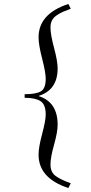

<svg xmlns="http://www.w3.org/2000/svg" viewBox="-20 -750 460 966"><path d="M104 -276Q160 -276 185 -290Q210 -304 210 -354Q210 -385 192 -455Q174 -525 174 -562Q174 -681 324 -730L336 -706Q311 -697 296.5 -690.5Q282 -684 265.5 -673Q249 -662 241.5 -647Q234 -632 234 -612Q234 -576 252 -509Q270 -442 270 -406Q270 -298 176 -268V-266Q270 -236 270 -122Q270 -86 252 -22Q234 42 234 78Q234 116 259.5 135Q285 154 336 172L324 196Q174 147 174 28Q174 -9 192 -76Q210 -143 210 -174Q210 -224 184 -241Q158 -258 104 -258Z"/></svg>

Font: Old Standard TT
Style: Regular
Weight: 400
Designer: Alexey Kryukov <alexios@thessalonica.org.ru>
Version: Version 1.0